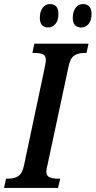

<svg xmlns="http://www.w3.org/2000/svg" viewBox="-38 -930 473 950"><path d="M-8 -46H3Q34 -46 53.5 -59.5Q73 -73 81 -113L184 -599Q189 -626 189 -632Q189 -654 175 -661Q161 -668 132 -668H122L132 -714H400L390 -668H380Q348 -668 328.5 -654.5Q309 -641 301 -600L199 -123Q191 -89 191 -82Q191 -61 206 -53.5Q221 -46 249 -46H260L249 0H-18ZM159 -842Q159 -872 172.5 -891Q186 -910 210 -910Q229 -910 240 -898Q251 -886 251 -862Q251 -828 236 -811Q221 -794 201 -794Q159 -794 159 -842ZM322 -842Q322 -872 336 -891Q350 -910 373 -910Q392 -910 403.5 -898Q415 -886 415 -862Q415 -828 400 -811Q385 -794 365 -794Q322 -794 322 -842Z"/></svg>

Font: Noto Serif CondSemiBold
Style: Italic
Weight: 600
Width: 3
Italic angle: -12°
Designer: Monotype Design Team
Foundry: Monotype Imaging Inc.
Version: Version 1.001